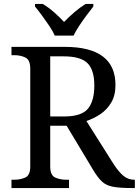

<svg xmlns="http://www.w3.org/2000/svg" viewBox="-20 -951 702 971"><path d="M38 0V-42H51Q84 -42 108.5 -53.5Q133 -65 133 -109V-604Q133 -648 108.5 -660Q84 -672 51 -672H38V-714H307Q564 -714 564 -521Q564 -468 542 -431.5Q520 -395 486.5 -373Q453 -351 417 -339L554 -122Q580 -82 604 -62Q628 -42 659 -42H662V0H648Q586 0 551.5 -6.5Q517 -13 496 -32.5Q475 -52 452 -90L317 -315H234V-109Q234 -65 258.5 -53.5Q283 -42 316 -42H329V0ZM304 -362Q392 -362 424.5 -401Q457 -440 457 -518Q457 -598 422 -632Q387 -666 302 -666H234V-362ZM257 -771Q247 -794 229 -820.5Q211 -847 192 -873Q173 -899 157 -918V-931H196Q225 -914 253.5 -889Q282 -864 304 -840Q327 -864 356 -889Q385 -914 413 -931H452V-918Q437 -899 417.5 -873Q398 -847 380.5 -820.5Q363 -794 352 -771Z"/></svg>

Font: Noto Serif Oriya
Style: Regular
Weight: 400
Designer: David Williams
Foundry: Google LLC, David Williams
Version: Version 1.051; ttfautohint (v1.8.4.7-5d5b)